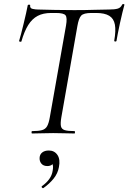

<svg xmlns="http://www.w3.org/2000/svg" viewBox="-20 -673 647 968"><path d="M141.8 0Q139 0 139 -6Q139 -12 141.8 -12Q174.6 -12 192 -17Q209.4 -22 217.7 -37Q226 -52 231 -81L312.8 -544Q319.8 -583.8 310.5 -595.7Q301.2 -607.6 261.8 -607.6H237.8Q197.8 -607.6 169.9 -592.9Q142 -578.2 122.3 -546.8Q102.6 -515.4 88 -464.4Q87 -461.4 81.1 -462.8Q75.2 -464.2 76.2 -466.4Q80.2 -478.8 86.3 -502.3Q92.4 -525.8 99 -553Q105.6 -580.2 111.3 -605.4Q117 -630.6 120 -647Q122 -650 127.5 -649.5Q133 -649 132 -646Q130 -631 145 -628Q160 -625 171 -625Q208 -624 257.5 -623Q307 -622 354 -622Q414 -622 455 -623.5Q496 -625 530 -625Q558 -625 573.5 -629.5Q589 -634 596 -650Q598 -653 603 -652.5Q608 -652 607 -648Q603 -633.6 596.8 -608.4Q590.6 -583.2 584.5 -555Q578.4 -526.8 573.8 -502.7Q569.2 -478.6 567.2 -466.4Q566.2 -463.2 560.6 -463.7Q555 -464.2 556 -468.2Q564.8 -518.2 559.3 -548.7Q553.8 -579.2 530.8 -593.4Q507.8 -607.6 464.6 -607.6H440.8Q401.8 -607.6 389.4 -594.3Q377 -581 370.2 -542L289.2 -81Q284.2 -52 287.2 -37Q290.2 -22 306.2 -17Q322.2 -12 356 -12Q358 -12 358 -6Q358 0 356 0Q334.4 0 307.7 -1Q281 -2 248 -2Q218.2 -2 190.8 -1Q163.4 0 141.8 0ZM199 275Q195 277 191.5 272.5Q188 268 192 265Q215 248.6 228.6 229.3Q242.2 210 245.4 188.4Q250.4 161.8 242.9 150.6Q235.4 139.4 225 136.8L253.2 127.4Q254.2 146.2 244.5 155.2Q234.8 164.2 218.8 164.2Q199 164.2 188.9 152.2Q178.8 140.2 179.6 123Q180.4 105.6 192.9 95.7Q205.4 85.8 226 85.8Q254.4 85.8 269.6 108.2Q284.8 130.6 277 169.6Q271.6 201 250.6 227.2Q229.6 253.4 199 275Z"/></svg>

Font: Cormorant Infant Light
Style: Italic
Weight: 300
Italic angle: -10°
Designer: Christian Thalmann (Catharsis Fonts)
Foundry: Catharsis Fonts
Version: Version 4.001